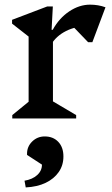

<svg xmlns="http://www.w3.org/2000/svg" viewBox="-20 -517 489 838"><path d="M33.6 0V-14.7L120.9 -86L104.9 -58V-389.5L147.9 -323.8L32.7 -413.9V-430.5L185.8 -488.7H210.6L205.2 -387H211.1V-56.3L196 -83.4L312.4 -14.7V0ZM202.8 -322.3 196.1 -387H210.2Q238.2 -437.9 282.2 -467.3Q326.2 -496.7 373.2 -496.7Q408.9 -496.7 440.4 -485.2L383.1 -332.7H364.7L272.9 -428L361.3 -402.8Q310.1 -402.8 267.9 -381.4Q225.6 -360.1 202.8 -322.3ZM92.3 301 87 271.7Q121.6 265.9 142.3 247.1Q163.1 228.3 163.1 201.5L98 159.1V153.9Q98 122.5 120.6 100.5Q143.2 78.5 175.2 78.5Q212 78.5 234.4 102.1Q256.8 125.8 256.8 165.8Q256.8 204.4 236.4 233.8Q216 263.3 179.5 280.9Q142.9 298.5 92.3 301Z"/></svg>

Font: Platypi Light
Style: Regular
Weight: 300
Designer: David Sargent
Foundry: Bolt Cutter Type
Version: Version 1.200